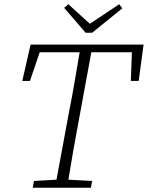

<svg xmlns="http://www.w3.org/2000/svg" viewBox="-20 -884 696 904"><path d="M85 -503 124 -674H656L633 -503H596L601 -638H410L350 -312Q337 -244 325 -175Q313 -106 302 -38L414 -32L408 0H134L140 -32L246 -38L306 -362Q320 -431 331.5 -500Q343 -569 355 -638H167L121 -503ZM302 -864 403 -772 541 -864 556 -845 414 -730H383L282 -847Z"/></svg>

Font: Source Serif 4 SmText Light
Style: Italic
Weight: 300
Italic angle: -12°
Designer: Frank Grießhammer
Foundry: Adobe
Version: Version 4.005;hotconv 1.1.0;makeotfexe 2.6.0